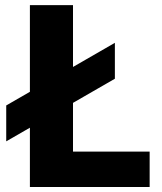

<svg xmlns="http://www.w3.org/2000/svg" viewBox="-20 -748 649 768"><path d="M99.6 0V-727.5H272V-141.6H578.6V0ZM4.9 -182.6V-326.2L439.5 -576.7V-433.1Z"/></svg>

Font: Inter 16pt ExtraBold
Style: Regular
Weight: 800
Version: Version 4.001;git-66647c0bb